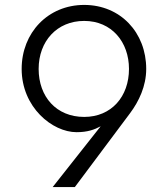

<svg xmlns="http://www.w3.org/2000/svg" viewBox="-20 -530 680 780"><path d="M574 -250C574 -398 469 -510 322 -510C175 -510 68 -397 68 -250C68 -94 193 7 291 7C335 7 363 -3 389 -17L194 230H284L509 -71C544 -118 574 -180 574 -250ZM137 -250C137 -362 211 -445 322 -445C434 -445 504 -359 504 -250C504 -138 433 -55 322 -55C209 -55 137 -137 137 -250Z"/></svg>

Font: altertype_V2
Style: Regular
Weight: 400
Designer: Simon Renaud
Version: Version 2.001;Glyphs 3.1.2 (3151)